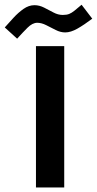

<svg xmlns="http://www.w3.org/2000/svg" viewBox="-102 -807 416 826"><path d="M58.1 -709Q37.6 -709 16.1 -687.5Q-5.4 -666 -28.3 -640.6L-81.5 -689Q-64.5 -708 -44.2 -730.2Q-23.9 -752.4 -1 -768.6Q22 -784.7 46.4 -784.7Q67.4 -784.7 87.9 -774.2Q108.4 -763.7 128.2 -753.2Q147.9 -742.7 168 -742.7Q185.1 -742.7 195.8 -747.1Q206.5 -751.5 218.3 -761Q230 -770.5 249 -786.6L294.9 -726.6Q259.8 -700.2 231 -683.8Q202.1 -667.5 178.7 -667.5Q158.2 -667.5 137.7 -678Q117.2 -688.5 96.9 -698.7Q76.7 -709 58.1 -709ZM52.7 -608.4H174.3V-0.5H52.7Z"/></svg>

Font: Vazir
Style: Bold
Weight: 700
Designer: Saber Rastikerdar
Foundry: Saber Rastikerdar
Version: Version 30.0.0